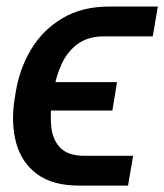

<svg xmlns="http://www.w3.org/2000/svg" viewBox="-20 -566 503 588"><path d="M238.3 -88.9H387.7L372.1 2.4H222.7Q140.6 2.4 93 -33.2Q45.4 -68.8 29.3 -129.2Q13.2 -189.5 24.9 -263.7L27.8 -281.7Q39.6 -356 75.9 -415.8Q112.3 -475.6 172.1 -510.7Q231.9 -545.9 313.5 -545.9H463.4L447.8 -454.6H298.8Q249 -454.6 217.3 -430.9Q185.5 -407.2 168 -368.2Q150.4 -329.1 143.1 -281.7L140.1 -263.7Q132.8 -217.3 137 -177.5Q141.1 -137.7 164.8 -113.3Q188.5 -88.9 238.3 -88.9ZM338.4 -314.5 324.2 -227.5H65.4L79.6 -314.5Z"/></svg>

Font: Inter 24pt Medium
Style: Italic
Weight: 500
Italic angle: -9.3988°
Designer: Rasmus Andersson
Foundry: rsms
Version: Version 4.001;git-66647c0bb